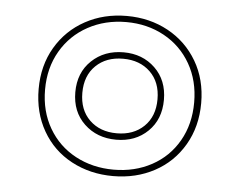

<svg xmlns="http://www.w3.org/2000/svg" viewBox="-43 -567 781 626"><g transform="rotate(5 347.5 -254.0)"><path d="M82 -254Q82 -331 117 -390.5Q152 -450 212.5 -483Q273 -516 348 -516Q423 -516 483.5 -483Q544 -450 579 -390.5Q614 -331 614 -254Q614 -177 579 -117Q544 -57 483.5 -24.5Q423 8 348 8Q273 8 212 -24.5Q151 -57 116.5 -117Q82 -177 82 -254ZM591 -254Q591 -325 559.5 -380Q528 -435 472.5 -465.5Q417 -496 348 -496Q279 -496 223 -465.5Q167 -435 135 -380Q103 -325 103 -254Q103 -183 135 -128Q167 -73 223 -43Q279 -13 348 -13Q417 -13 472.5 -43Q528 -73 559.5 -128Q591 -183 591 -254ZM202 -254Q202 -318 243.5 -357.5Q285 -397 348 -397Q410 -397 451 -357.5Q492 -318 492 -254Q492 -190 451.5 -150.5Q411 -111 348 -111Q285 -111 243.5 -150.5Q202 -190 202 -254ZM471 -254Q471 -310 437 -343Q403 -376 348 -376Q293 -376 259 -343Q225 -310 225 -254Q225 -198 259 -165Q293 -132 348 -132Q403 -132 437 -165Q471 -198 471 -254Z"/></g></svg>

Font: Trirong Thin
Style: Regular
Weight: 250
Designer: Katatrad Team
Foundry: CadsonDemak
Version: Version 1.001